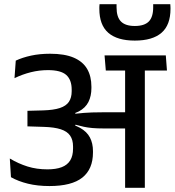

<svg xmlns="http://www.w3.org/2000/svg" viewBox="-20 -900 837 920"><path d="M796 -880H714Q714 -879 714 -872.2Q714 -865.5 714 -865Q714 -818 692.8 -796.8Q671.5 -775.5 626 -775.5Q581 -775.5 559.8 -796.8Q538.5 -818 538.5 -865Q538.5 -865.5 538.5 -872Q538.5 -878.5 538.5 -880H457Q456 -871.5 456 -866.8Q456 -862 456 -858Q456 -780 499 -742.8Q542 -705.5 626 -705.5Q710.5 -705.5 753.8 -742.8Q797 -780 797 -858Q797 -862 796.8 -866.8Q796.5 -871.5 796 -880ZM780 -562 774.5 -634.5H481L487 -562ZM579.5 0H674V-589H579.5ZM27 -140.5 32.5 -51Q68 -31 114 -19.8Q160 -8.5 217 -8.5Q323.5 -8.5 374.5 -49Q425.5 -89.5 425.5 -169.5V-176Q425.5 -213 411 -241Q396.5 -269 363.5 -287.5Q330.5 -306 275 -314.5L274 -347Q326 -349.5 357.8 -366.2Q389.5 -383 403.8 -411.5Q418 -440 418 -478V-484.5Q418 -534.5 397.5 -569.8Q377 -605 333.2 -623.8Q289.5 -642.5 220 -642.5Q170 -642.5 128.8 -633.5Q87.5 -624.5 55.5 -609.5L49.5 -525.5Q88 -544 128 -554Q168 -564 209.5 -564Q271.5 -564 297.5 -540.8Q323.5 -517.5 323.5 -470.5V-463Q323.5 -432 310.2 -412.2Q297 -392.5 267 -382.5Q237 -372.5 186 -371L111.5 -369V-294.5L191 -292Q240.5 -290.5 271.2 -280.5Q302 -270.5 316 -250.2Q330 -230 330 -198V-188Q330 -153.5 316.5 -131.5Q303 -109.5 275.8 -99Q248.5 -88.5 207.5 -88.5Q155.5 -88.5 111.8 -102.2Q68 -116 27 -140.5ZM269 -355V-306.5L339 -291L341.5 -302.5Q363 -296.5 381.8 -292.5Q400.5 -288.5 422.8 -286.5Q445 -284.5 476.5 -284.5H613.5V-362H474.5Q443 -362 421.5 -361.2Q400 -360.5 381.5 -359Q363 -357.5 341 -355L340 -363.5Z"/></svg>

Font: Anek Devanagari Medium
Style: Regular
Weight: 500
Designer: Kailash Malviya (Devanagari) & Yesha Goshar (Latin)
Foundry: Ek Type
Version: Version 1.003